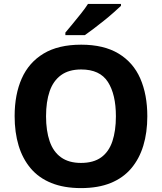

<svg xmlns="http://www.w3.org/2000/svg" viewBox="-20 -954 831 984"><path d="M735 -358Q735 -275 714.5 -207.5Q694 -140 652.5 -91Q611 -42 547 -16Q483 10 395 10Q308 10 243.5 -16Q179 -42 137.5 -91Q96 -140 75.5 -207.5Q55 -275 55 -359Q55 -470 91.5 -552Q128 -634 203.5 -679.5Q279 -725 396 -725Q512 -725 587.5 -679.5Q663 -634 699 -551.5Q735 -469 735 -358ZM216 -358Q216 -284 234.5 -230Q253 -176 293 -147.5Q333 -119 395 -119Q459 -119 498.5 -147.5Q538 -176 556 -230Q574 -284 574 -358Q574 -470 533 -534Q492 -598 396 -598Q333 -598 293 -569Q253 -540 234.5 -486.5Q216 -433 216 -358ZM600 -924Q585 -910 562 -889.5Q539 -869 512 -847.5Q485 -826 459.5 -806.5Q434 -787 415 -774H315V-787Q331 -806 352.5 -832Q374 -858 395.5 -885Q417 -912 431 -934H600Z"/></svg>

Font: Noto Sans Lao Looped
Style: Bold
Weight: 700
Designer: Mark Frömberg, Ben Mitchell
Foundry: The Fontpad Ltd
Version: Version 1.001